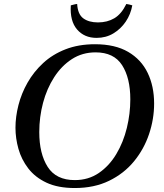

<svg xmlns="http://www.w3.org/2000/svg" viewBox="-20 -934 828 968"><path d="M757 -412Q757 -334 731.5 -258Q706 -182 655.5 -120.5Q605 -59 530 -22.5Q455 14 357 14Q272 14 214.5 -13Q157 -40 122.5 -85Q88 -130 73 -183.5Q58 -237 58 -290Q58 -345 73 -404Q88 -463 119 -517.5Q150 -572 197.5 -616Q245 -660 310.5 -685.5Q376 -711 459 -711Q560 -711 626 -672.5Q692 -634 724.5 -566.5Q757 -499 757 -412ZM637 -433Q637 -541 595.5 -605.5Q554 -670 462 -670Q395 -670 342.5 -636Q290 -602 253 -544.5Q216 -487 197 -415.5Q178 -344 178 -268Q178 -159 220.5 -92.5Q263 -26 357 -26Q426 -26 478.5 -62Q531 -98 566.5 -157.5Q602 -217 619.5 -289Q637 -361 637 -433ZM369 -914Q372 -862 400 -841.5Q428 -821 474 -821Q521 -821 556.5 -842Q592 -863 617 -914Q625 -913 632.5 -911Q640 -909 647 -907Q639 -862 614 -825Q589 -788 551.5 -765.5Q514 -743 467 -743Q405 -743 368.5 -785.5Q332 -828 337 -907Q346 -909 352.5 -911Q359 -913 369 -914Z"/></svg>

Font: Tiro Devanagari Marathi
Style: Italic
Weight: 400
Italic angle: -11°
Designer: Devanagari: John Hudson & Fiona Ross, assisted by Paul Hanslow. Latin: John Hudson with Paul Hanslow, assisted by Kaja S
Foundry: Tiro Typeworks Ltd.
Version: Version 1.52